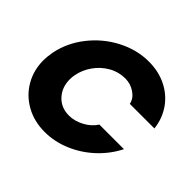

<svg xmlns="http://www.w3.org/2000/svg" viewBox="-165 -884 1088 1088"><g transform="rotate(45 379.0 -340.0)"><path d="M25 -273Q25 -300 32 -340Q51 -436 114.5 -516.5Q178 -597 268 -643.5Q358 -690 453 -690Q532 -690 595 -658.5Q658 -627 696.5 -571Q735 -515 743 -444H546Q539 -480 504 -504Q469 -528 426 -528Q373 -528 327 -501.5Q281 -475 250.5 -431.5Q220 -388 211 -340Q207 -323 207 -302Q207 -238 246.5 -195.5Q286 -153 349 -153Q394 -153 438.5 -177Q483 -201 507 -239H704Q668 -167 607.5 -110.5Q547 -54 471.5 -22Q396 10 317 10Q233 10 166.5 -27Q100 -64 62.5 -128.5Q25 -193 25 -273Z"/></g></svg>

Font: Teachers ExtraBold
Style: Italic
Weight: 800
Designer: Alfredo Marco Pradil & Chank Diesel
Version: Version 0.009